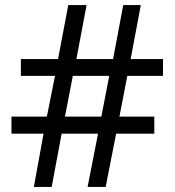

<svg xmlns="http://www.w3.org/2000/svg" viewBox="-20 -734 686 754"><path d="M480 -436 449 -276H586V-209H436L395 0H324L365 -209H222L183 0H113L151 -209H25V-276H164L196 -436H62V-502H208L248 -714H320L280 -502H424L464 -714H533L493 -502H620V-436ZM235 -276H378L409 -436H266Z"/></svg>

Font: lguzrati15
Style: Book
Weight: 400
Designer: Jelle Bosma - Monotype Design Team, Universal Thirst
Foundry: Monotype Imaging Inc.
Version: Version 2.106